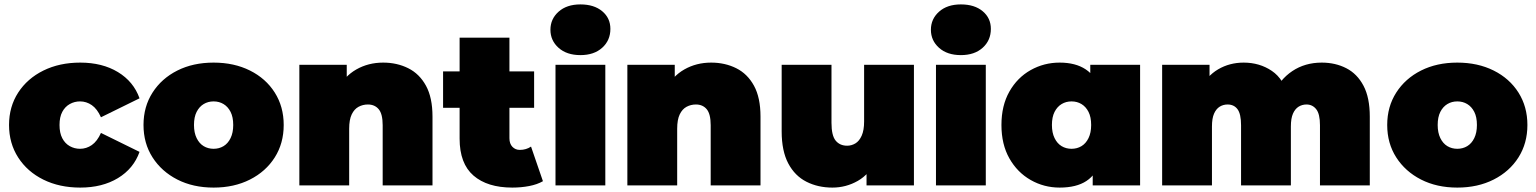

<svg xmlns="http://www.w3.org/2000/svg" viewBox="-20 -841 6970 871"><path d="M344 10Q250 10 177 -26Q104 -62 62.5 -126.5Q21 -191 21 -274Q21 -357 62.5 -421Q104 -485 177 -521Q250 -557 344 -557Q444 -557 515 -514Q586 -471 613 -395L438 -309Q421 -347 396.5 -364Q372 -381 343 -381Q318 -381 296.5 -369Q275 -357 262.5 -333.5Q250 -310 250 -274Q250 -238 262.5 -214Q275 -190 296.5 -178Q318 -166 343 -166Q372 -166 396.5 -183Q421 -200 438 -238L613 -152Q586 -76 515 -33Q444 10 344 10Z M949 10Q856 10 784.5 -26.5Q713 -63 672 -127Q631 -191 631 -274Q631 -357 672 -421Q713 -485 784.5 -521Q856 -557 949 -557Q1042 -557 1114 -521Q1186 -485 1226.5 -421Q1267 -357 1267 -274Q1267 -191 1226.5 -127Q1186 -63 1114 -26.5Q1042 10 949 10ZM949 -166Q974 -166 994 -178Q1014 -190 1026 -214.5Q1038 -239 1038 -274Q1038 -310 1026 -333.5Q1014 -357 994 -369Q974 -381 949 -381Q924 -381 904 -369Q884 -357 872 -333.5Q860 -310 860 -274Q860 -239 872 -214.5Q884 -190 904 -178Q924 -166 949 -166Z M1718 -557Q1781 -557 1832 -531.5Q1883 -506 1912.5 -452Q1942 -398 1942 -312V0H1716V-273Q1716 -324 1698 -345.5Q1680 -367 1649 -367Q1626 -367 1606.5 -356.5Q1587 -346 1575.5 -322Q1564 -298 1564 -257V0H1338V-547H1553V-387L1510 -433Q1542 -495 1596.5 -526Q1651 -557 1718 -557Z M2304 10Q2191 10 2128 -44.5Q2065 -99 2065 -212V-670H2291V-214Q2291 -189 2304.5 -175Q2318 -161 2338 -161Q2367 -161 2389 -176L2443 -19Q2417 -4 2380.5 3Q2344 10 2304 10ZM1990 -352V-517H2403V-352Z M2500 0V-547H2726V0ZM2613 -591Q2551 -591 2514 -624Q2477 -657 2477 -706Q2477 -755 2514 -788Q2551 -821 2613 -821Q2675 -821 2712 -790Q2749 -759 2749 -710Q2749 -658 2712 -624.5Q2675 -591 2613 -591Z M3206 -557Q3269 -557 3320 -531.5Q3371 -506 3400.5 -452Q3430 -398 3430 -312V0H3204V-273Q3204 -324 3186 -345.5Q3168 -367 3137 -367Q3114 -367 3094.5 -356.5Q3075 -346 3063.5 -322Q3052 -298 3052 -257V0H2826V-547H3041V-387L2998 -433Q3030 -495 3084.5 -526Q3139 -557 3206 -557Z M3756 10Q3691 10 3638.5 -16.5Q3586 -43 3556 -99.5Q3526 -156 3526 -245V-547H3752V-284Q3752 -226 3771 -203Q3790 -180 3823 -180Q3843 -180 3860.5 -190.5Q3878 -201 3889 -225.5Q3900 -250 3900 -290V-547H4126V0H3911V-158L3954 -115Q3925 -51 3871.5 -20.5Q3818 10 3756 10Z M4226 0V-547H4452V0ZM4339 -591Q4277 -591 4240 -624Q4203 -657 4203 -706Q4203 -755 4240 -788Q4277 -821 4339 -821Q4401 -821 4438 -790Q4475 -759 4475 -710Q4475 -658 4438 -624.5Q4401 -591 4339 -591Z M4787 10Q4716 10 4655.5 -24.5Q4595 -59 4559 -122.5Q4523 -186 4523 -274Q4523 -362 4559 -425.5Q4595 -489 4655.5 -523Q4716 -557 4787 -557Q4859 -557 4905 -526.5Q4951 -496 4973 -433.5Q4995 -371 4995 -274Q4995 -176 4974.5 -113Q4954 -50 4908.5 -20Q4863 10 4787 10ZM4841 -166Q4866 -166 4886 -178Q4906 -190 4918 -214.5Q4930 -239 4930 -274Q4930 -310 4918 -333.5Q4906 -357 4886 -369Q4866 -381 4841 -381Q4816 -381 4796 -369Q4776 -357 4764 -333.5Q4752 -310 4752 -274Q4752 -239 4764 -214.5Q4776 -190 4796 -178Q4816 -166 4841 -166ZM4937 0V-74L4936 -274L4926 -474V-547H5152V0Z M5976 -557Q6038 -557 6087.5 -531.5Q6137 -506 6165.5 -452Q6194 -398 6194 -312V0H5968V-273Q5968 -324 5951 -345.5Q5934 -367 5907 -367Q5887 -367 5871 -357Q5855 -347 5845.5 -325.5Q5836 -304 5836 -267V0H5610V-273Q5610 -324 5594 -345.5Q5578 -367 5549 -367Q5529 -367 5513 -357Q5497 -347 5487.5 -325.5Q5478 -304 5478 -267V0H5252V-547H5467V-390L5423 -434Q5454 -496 5506 -526.5Q5558 -557 5622 -557Q5694 -557 5749.5 -519.5Q5805 -482 5824 -401L5755 -412Q5785 -480 5842.5 -518.5Q5900 -557 5976 -557Z M6591 10Q6498 10 6426.5 -26.5Q6355 -63 6314 -127Q6273 -191 6273 -274Q6273 -357 6314 -421Q6355 -485 6426.5 -521Q6498 -557 6591 -557Q6684 -557 6756 -521Q6828 -485 6868.5 -421Q6909 -357 6909 -274Q6909 -191 6868.5 -127Q6828 -63 6756 -26.5Q6684 10 6591 10ZM6591 -166Q6616 -166 6636 -178Q6656 -190 6668 -214.5Q6680 -239 6680 -274Q6680 -310 6668 -333.5Q6656 -357 6636 -369Q6616 -381 6591 -381Q6566 -381 6546 -369Q6526 -357 6514 -333.5Q6502 -310 6502 -274Q6502 -239 6514 -214.5Q6526 -190 6546 -178Q6566 -166 6591 -166Z"/></svg>

Font: MOST Montserrat Black
Style: Regular
Weight: 900
Designer: Julieta Ulanovsky
Foundry: Julieta Ulanovsky
Version: Version 8.000;March 11, 2024;FontCreator 15.0.0.2926 64-bit